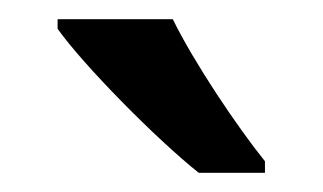

<svg xmlns="http://www.w3.org/2000/svg" viewBox="-20 -786 336 200"><path d="M160 -766H40V-756C67 -718 143 -641 187 -606H256V-618C227 -654 182 -721 160 -766Z"/></svg>

Font: Noto Sans Lao Looped SemiCondensed Medium
Style: Regular
Weight: 500
Width: 4
Designer: Mark Frömberg, Ben Mitchell
Foundry: The Fontpad Ltd
Version: Version 1.002